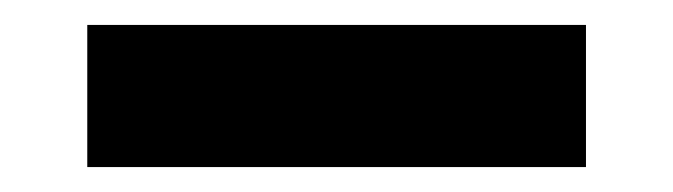

<svg xmlns="http://www.w3.org/2000/svg" viewBox="-20 -743 540 154"><path d="M50 -609V-723H450V-609Z"/></svg>

Font: Nunito Sans 7pt SemiExpanded ExtraBold
Style: Regular
Weight: 800
Width: 6
Designer: Vernon Adams
Foundry: Vernon Adams
Version: Version 3.101;gftools[0.9.27]